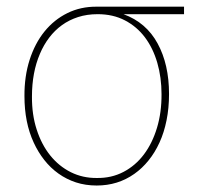

<svg xmlns="http://www.w3.org/2000/svg" viewBox="-20 -550 631 581"><path d="M272.7 11.4Q239 11.4 210 2Q181.1 -7.5 157 -24.7Q132.8 -41.9 114 -65.9Q95.2 -89.8 82 -118.6Q54 -179 54 -259.2Q53.6 -318.9 69.6 -368.8Q85.6 -418.7 114.5 -454.5Q143.5 -490.4 183.8 -510.3Q224.1 -530.2 272.7 -529.8H536.9V-507.1H353.7Q422.6 -481.9 457 -418.3Q491.5 -355.1 491.5 -265.6Q491.5 -223 484 -186.1Q476.6 -149.1 462.7 -118.8Q448.9 -88.4 429.5 -64.5Q410.2 -40.5 386.4 -23.8Q336.6 11.4 272.7 11.4ZM272.7 -11.4Q317.1 -10.7 353.5 -29.7Q389.9 -48.7 415.5 -82.7Q441.1 -116.8 455.1 -163.4Q469.1 -209.9 468.8 -264.9Q468.8 -315.7 456 -359.9Q443.2 -404.1 418.7 -436.8Q394.2 -469.5 358.1 -488.3Q322.1 -507.1 275.6 -507.1Q243.3 -507.1 216.3 -498.4Q189.3 -489.7 167.4 -473.9Q145.6 -458.1 128.9 -436.1Q112.2 -414.1 100.9 -387.4Q76.7 -331 76.7 -257.8Q76.3 -203.1 91.1 -157.7Q105.8 -112.2 132.1 -79.5Q158.4 -46.9 194.4 -28.9Q230.5 -11 272.7 -11.4Z"/></svg>

Font: Linik Sans Thin
Style: Regular
Weight: 100
Designer: Fonts by Rasmus Andersson / Changes by Cristiano Sobral with parts from Marc Monis
Foundry: rsms
Version: Version 3.020; ttfautohint (v1.6)